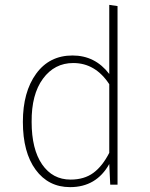

<svg xmlns="http://www.w3.org/2000/svg" viewBox="-20 -759 616 789"><path d="M429 -739 463 -734V0H433L429 -85Q376 10 268 10Q179 10 126.5 -61.5Q74 -133 74 -258Q74 -381 128.5 -456Q183 -531 278 -531Q371 -531 429 -455ZM270 -21Q326 -21 363.5 -48.5Q401 -76 429 -131V-413Q372 -500 281 -500Q204 -500 156.5 -435.5Q109 -371 110 -258Q110 -146 153 -83.5Q196 -21 270 -21Z"/></svg>

Font: Fira Sans UltraLight
Style: Regular
Weight: 200
Designer: Carrois Corporate & Edenspiekermann AG
Foundry: Carrois Corporate GbR & Edenspiekermann AG
Version: Version 4.106;PS 004.106;hotconv 1.0.70;makeotf.lib2.5.58329